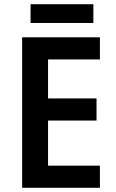

<svg xmlns="http://www.w3.org/2000/svg" viewBox="-20 -891 549 911"><path d="M454 0H85V-714H454V-609H208V-424H438V-319H208V-105H454ZM423 -871V-782H125V-871Z"/></svg>

Font: Noto Sans Gujarati SemiCondensed SemiBold
Style: Regular
Weight: 600
Width: 4
Designer: Jelle Bosma - Monotype Design Team, Universal Thirst
Foundry: Monotype Imaging Inc.
Version: Version 2.106; ttfautohint (v1.8.4.7-5d5b)